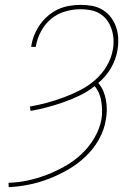

<svg xmlns="http://www.w3.org/2000/svg" viewBox="-20 -763 540 791"><path d="M16 8 15 -10Q55 -11 94.5 -19.5Q134 -28 173 -43Q212 -58 249 -79Q286 -100 317 -129.5Q348 -159 369.5 -196Q391 -233 398 -272Q401 -291 400.5 -309Q400 -327 397.5 -344.5Q395 -362 388 -378.5Q381 -395 370 -408Q342 -386 309 -370Q276 -354 242 -342Q208 -330 174 -321Q140 -312 106 -306L103 -324Q138 -330 173 -339.5Q208 -349 243 -362Q278 -375 311 -392Q344 -409 372.5 -434Q401 -459 420 -491.5Q439 -524 445 -559Q449 -581 447.5 -602.5Q446 -624 439.5 -643.5Q433 -663 421.5 -679Q410 -695 392.5 -706Q375 -717 354 -721Q333 -725 312 -725Q281 -725 249 -716Q217 -707 191 -685.5Q165 -664 149 -634Q133 -604 128 -573L127 -570H108L109 -573Q112 -596 121.5 -619Q131 -642 145 -662Q159 -682 178.5 -698.5Q198 -715 220 -725Q242 -735 266 -739Q290 -743 313 -743Q338 -743 361 -738.5Q384 -734 403.5 -722Q423 -710 437 -691.5Q451 -673 458.5 -651Q466 -629 467 -605Q468 -581 464 -557Q458 -519 437.5 -483.5Q417 -448 385 -421Q398 -406 405.5 -388Q413 -370 416.5 -350.5Q420 -331 420 -310.5Q420 -290 416 -270Q410 -229 388 -189.5Q366 -150 333.5 -119Q301 -88 262.5 -65.5Q224 -43 183 -27Q142 -11 100 -2.5Q58 6 16 8Z"/></svg>

Font: Iosevka Term Curly Thin
Style: Italic
Weight: 100
Italic angle: -9°
Designer: Belleve Invis
Foundry: Belleve Invis
Version: Version 32.3.0